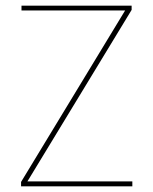

<svg xmlns="http://www.w3.org/2000/svg" viewBox="-20 -659 542 679"><path d="M448 -17.5V0H54.5V-15.5L422.5 -622H56V-639H445.5V-624L77 -17.5Z"/></svg>

Font: Anek Latin Thin
Style: Regular
Weight: 250
Designer: Yesha Goshar
Foundry: Ek Type
Version: Version 1.003